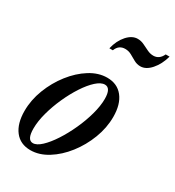

<svg xmlns="http://www.w3.org/2000/svg" viewBox="-193 -912 939 1033"><g transform="rotate(30 277.0 -395.0)"><path d="M156.5 10.5Q93.5 10.5 58.8 -34.2Q24 -79 24 -157.5Q24 -225 49.8 -291.8Q75.5 -358.5 118.5 -413.5Q161.5 -468.5 214.2 -501.5Q267 -534.5 321 -534.5Q384 -534.5 419 -490Q454 -445.5 454 -367.5Q454 -299.5 428.2 -232.5Q402.5 -165.5 359.5 -110.5Q316.5 -55.5 263.5 -22.5Q210.5 10.5 156.5 10.5ZM149 -29Q172.5 -29 201.2 -56Q230 -83 259 -127.5Q288 -172 312.2 -225Q336.5 -278 351.2 -331.5Q366 -385 366 -428.5Q366 -496 328.5 -496Q304.5 -496 275.5 -469.8Q246.5 -443.5 218 -400Q189.5 -356.5 165.8 -303.8Q142 -251 127.5 -197.5Q113 -144 113 -99Q113 -29 149 -29ZM443 -676Q422 -676 403.5 -686.2Q385 -696.5 366.8 -706.8Q348.5 -717 327.5 -717Q287.5 -717 272.5 -677H251Q263.5 -730 293.8 -763.8Q324 -797.5 358.5 -797.5Q379.5 -797.5 398.5 -788.2Q417.5 -779 436.5 -769.8Q455.5 -760.5 475 -760.5Q512 -760.5 530 -800H554Q539 -746 508.2 -711Q477.5 -676 443 -676Z"/></g></svg>

Font: Libre Caslon Condensed Medium Italic
Style: Regular
Weight: 500
Italic angle: -22.583°
Designer: Pablo Impallari, Rodrigo Fuenzalida, Katja Schimmel, Ertekin Erdin
Foundry: Pablo Impallari, Rodrigo Fuenzalida
Version: Version 2.000; ttfautohint (v1.8.4.7-5d5b);gftools[0.9.33]